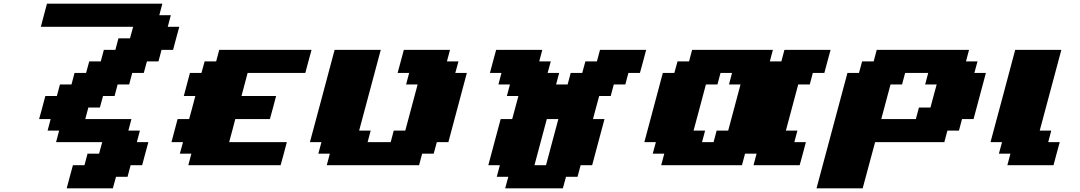

<svg xmlns="http://www.w3.org/2000/svg" viewBox="-20 -895 5852 1040"><path d="M341.3 125H591.3L608.4 62.5H670.9L687.5 0H750Q755.4 -21 766.6 -62.5Q777.8 -104 783.7 -125H721.2L737.8 -187.5H675.3L691.9 -250H441.9L458.5 -312.5H521L538.1 -375H600.6L617.2 -437.5H679.7L696.3 -500H758.8L775.9 -562.5H838.4L855 -625H917.5Q922.9 -645.5 934.1 -687.3Q945.3 -729 951.2 -750H888.7L905.3 -812.5H842.8L859.4 -875H234.4Q229 -854 217.8 -812.5Q206.5 -771 201.2 -750H701.2L684.1 -687.5H621.6L605 -625H542.5L525.9 -562.5H463.4L446.3 -500H383.8L367.2 -437.5H304.7L288.1 -375H225.6Q220.2 -354 209 -312.3Q197.8 -270.5 191.9 -250H254.4L237.8 -187.5H300.3L283.7 -125H533.7L516.6 -62.5H454.1L437.5 0H375Q369.1 21 357.9 62.5Q346.7 104 341.3 125Z M1000 0H1500Q1505.9 -21 1517.1 -62.5Q1528.3 -104 1533.7 -125H1221.2Q1227.1 -145.5 1238 -187.3Q1249 -229 1254.4 -250H1441.9Q1447.8 -270.5 1459 -312.3Q1470.2 -354 1475.6 -375H1288.1Q1293.5 -395.5 1304.7 -437.3Q1315.9 -479 1321.3 -500H1633.8Q1639.2 -520.5 1650.4 -562.3Q1661.6 -604 1667.5 -625H1167.5L1150.9 -562.5H1088.4L1071.3 -500H1008.8Q1003.4 -479 992.2 -437.5Q981 -396 975.6 -375H1038.1Q1032.7 -354 1021.5 -312.3Q1010.3 -270.5 1004.4 -250H941.9Q936.5 -229 925.3 -187.3Q914.1 -145.5 908.7 -125H971.2L954.1 -62.5H1016.6Z M1750 0H2250L2266.6 -62.5H2329.1L2346.2 -125H2408.7Q2425.8 -187.5 2458.7 -312.5Q2491.7 -437.5 2508.8 -500H2446.3L2463.4 -562.5H2400.9L2417.5 -625H2167.5Q2162.1 -604 2150.6 -562.3Q2139.2 -520.5 2133.8 -500H2196.3L2179.7 -437.5H2242.2Q2231 -396 2208.7 -312.5Q2186.5 -229 2175.3 -187.5H2112.8L2096.2 -125H1971.2L1987.8 -187.5H1925.3L2042.5 -625H1792.5Q1770.5 -542 1725.8 -375Q1681.2 -208 1658.7 -125H1721.2L1704.1 -62.5H1766.6Z M2716.3 125H3028.8L3045.9 62.5H3108.4L3125 0H3187.5Q3198.7 -42 3220.9 -125.2Q3243.2 -208.5 3254.4 -250H3191.9Q3197.3 -270.5 3208.5 -312.3Q3219.7 -354 3225.6 -375H3288.1L3304.7 -437.5H3367.2L3383.8 -500H3446.3Q3452.1 -520.5 3463.4 -562.3Q3474.6 -604 3480 -625H3230L3213.4 -562.5H3150.9L3133.8 -500H3071.3L3054.7 -437.5H2992.2L3008.8 -500H2946.3L2963.4 -562.5H2900.9L2917.5 -625H2667.5Q2661.6 -604 2650.4 -562.3Q2639.2 -520.5 2633.8 -500H2696.3L2679.7 -437.5H2742.2L2725.6 -375H2788.1Q2782.7 -354 2771.2 -312.3Q2759.8 -270.5 2754.4 -250H2691.9Q2680.7 -208 2658.4 -125Q2636.2 -42 2625 0H2687.5L2670.9 62.5H2733.4ZM2937.5 0H2875Q2886.2 -42 2908.4 -125.2Q2930.7 -208.5 2941.9 -250H3004.4Q2993.2 -208.5 2970.9 -125.2Q2948.7 -42 2937.5 0Z M4061.5 0H4311.5Q4317.4 -21 4328.6 -62.5Q4339.8 -104 4345.2 -125H4282.7L4299.3 -187.5H4236.8Q4248 -229 4270.3 -312.5Q4292.5 -396 4303.7 -437.5H4366.2L4382.8 -500H4445.3Q4450.7 -520.5 4461.9 -562.3Q4473.1 -604 4479 -625H4229L4212.4 -562.5H4149.9L4166.5 -625H3729L3712.4 -562.5H3649.9L3632.8 -500H3570.3Q3553.7 -437.5 3520.3 -312.5Q3486.8 -187.5 3470.2 -125H3532.7L3515.6 -62.5H3578.1L3561.5 0H3999L4015.6 -62.5H4078.1ZM3845.2 -125H3782.7L3799.3 -187.5H3736.8Q3748 -229 3770.3 -312.3Q3792.5 -395.5 3803.7 -437.5H3866.2L3882.8 -500H3945.3L3928.7 -437.5H3991.2Q3980 -396 3957.8 -312.5Q3935.5 -229 3924.3 -187.5H3861.8Z M4402.8 125H4652.8Q4664.1 83 4686.5 0Q4709 -83 4720.2 -125H5095.2L5111.8 -187.5H5174.3L5190.9 -250H5253.4Q5264.6 -292 5286.9 -375.2Q5309.1 -458.5 5320.3 -500H5257.8L5274.9 -562.5H5212.4L5229 -625H4729L4712.4 -562.5H4649.9L4632.8 -500H4570.3Q4542.5 -396 4486.6 -187.5Q4430.7 21 4402.8 125ZM4940.9 -250H4753.4L4803.7 -437.5H4866.2L4882.8 -500H5007.8L4991.2 -437.5H5053.7Q5047.9 -417 5036.6 -375Q5025.4 -333 5020 -312.5H4957.5Z M5436.5 0H5686.5Q5691.9 -21 5703.1 -62.5Q5714.4 -104 5720.2 -125H5657.7L5674.3 -187.5H5611.8L5729 -625H5479Q5457 -542 5412.4 -375Q5367.7 -208 5345.2 -125H5407.7L5390.6 -62.5H5453.1Z"/></svg>

Font: Faithful 32x
Style: BoldOblique
Weight: 400
Foundry: Faithful Resource Pack
Version: Version 1.0; January 27, 2023